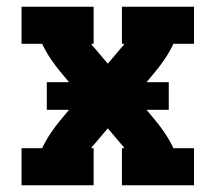

<svg xmlns="http://www.w3.org/2000/svg" viewBox="-20 -550 640 570"><path d="M44 0V-110H105Q116 -133 130 -154Q144 -175 160 -194L185 -224H119V-306H185L160 -336Q144 -355 130 -376Q116 -397 105 -420H44V-530H258V-420H251Q253 -416 255.5 -413Q258 -410 261 -407L300 -361L339 -407Q342 -410 344.5 -413Q347 -416 349 -420H342V-530H556V-420H495Q484 -397 470 -376Q456 -355 440 -336L415 -306H481V-224H415L440 -194Q456 -175 470 -154Q484 -133 495 -110H556V0H342V-110H349Q347 -114 344.5 -117Q342 -120 339 -123L300 -169L261 -123Q258 -120 255.5 -117Q253 -114 251 -110H258V0Z"/></svg>

Font: Iosevka Curly Slab XBdEx
Style: Regular
Weight: 800
Width: 7
Monospace: yes
Designer: Belleve Invis
Foundry: Belleve Invis
Version: Version 11.0.0; ttfautohint (v1.8.3)